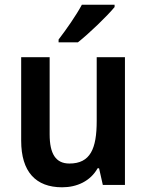

<svg xmlns="http://www.w3.org/2000/svg" viewBox="-20 -786 624 816"><path d="M467 -756V-766H328C304 -721 262 -661 229 -618V-606H311C358 -643 436 -718 467 -756ZM511 -543H391V-272C391 -154 364 -91 275 -91C217 -91 191 -132 191 -215V-543H70V-188C70 -56 132 10 244 10C307 10 364 -16 395 -71H401L417 0H511Z"/></svg>

Font: Noto Sans Myanmar SemiCondensed SemiBold
Style: Regular
Weight: 600
Width: 4
Designer: Monotype Design Team
Foundry: Monotype Imaging Inc.
Version: Version 2.107